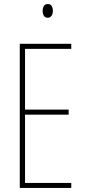

<svg xmlns="http://www.w3.org/2000/svg" viewBox="-20 -931 421 951"><path d="M333 0H78V-714H333V-689H104V-388H320V-363H104V-25H333ZM217 -911Q231 -911 236.5 -900.5Q242 -890 242 -878Q242 -862 235 -852.5Q228 -843 216 -843Q203 -843 197 -853.5Q191 -864 191 -877Q191 -889 196.5 -900Q202 -911 217 -911Z"/></svg>

Font: Noto Sans Hebrew ExtraCondensed Thin
Style: Regular
Weight: 100
Width: 2
Designer: Monotype Design Team
Foundry: Monotype Imaging Inc.
Version: Version 2.004; ttfautohint (v1.8.4.7-5d5b)